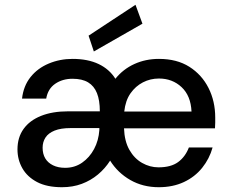

<svg xmlns="http://www.w3.org/2000/svg" viewBox="-20 -770 964 802"><path d="M239 12Q176 12 135 -9.5Q94 -31 73.5 -67Q53 -103 53 -146Q53 -196 78.5 -231.5Q104 -267 151.5 -286Q199 -305 265 -305H397Q397 -351 385 -381Q373 -411 348 -426Q323 -441 283 -441Q241 -441 210.5 -420Q180 -399 173 -358H72Q78 -411 107.5 -448Q137 -485 183.5 -504.5Q230 -524 283 -524Q347 -524 392 -502.5Q437 -481 462 -441Q494 -481 541 -502.5Q588 -524 644 -524Q719 -524 771 -491Q823 -458 851 -402.5Q879 -347 879 -279Q879 -269 879 -258Q879 -247 878 -234H498Q500 -180 520.5 -144Q541 -108 573.5 -89.5Q606 -71 642 -71Q694 -71 724 -93Q754 -115 769 -154H868Q855 -107 824.5 -69Q794 -31 748 -9.5Q702 12 643 12Q577 12 524.5 -18Q472 -48 440 -99Q419 -66 389 -41Q359 -16 321.5 -2Q284 12 239 12ZM252 -69Q292 -69 323 -90.5Q354 -112 373 -147.5Q392 -183 395 -227V-235H275Q234 -235 208 -224.5Q182 -214 170 -195.5Q158 -177 158 -153Q158 -127 169 -108.5Q180 -90 201.5 -79.5Q223 -69 252 -69ZM499 -304H780Q777 -370 738.5 -406Q700 -442 644 -442Q608 -442 577 -426Q546 -410 525 -380Q504 -350 499 -304ZM372 -555 350 -621 546 -750 575 -671Z"/></svg>

Font: DM Sans 12pt Medium
Style: Regular
Weight: 500
Version: Version 4.004;gftools[0.9.30]